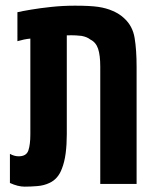

<svg xmlns="http://www.w3.org/2000/svg" viewBox="-20 -660 560 689"><path d="M68.4 9.8Q44.4 9.8 15.6 -3.4V-107.9Q31.2 -99.1 46.9 -99.1Q74.7 -99.1 81.8 -120.1Q88.9 -141.1 88.9 -177.7V-521.5Q77.6 -520.5 65.9 -518.1Q54.2 -515.6 42.5 -512.2V-616.2Q59.6 -620.1 91.8 -625.5Q124 -630.9 165 -635.3Q206.1 -639.6 249 -639.6Q303.7 -639.6 332.8 -635.3Q361.8 -630.9 383.8 -621.1Q409.2 -610.4 426.3 -593.8Q456.1 -566.4 463.1 -523.7Q470.2 -481 470.2 -420.4V0H339.8V-420.9Q339.8 -461.9 332 -485.1Q324.2 -508.3 304.2 -518.1Q293 -527.3 272.9 -531.2Q265.6 -532.2 252.2 -533Q238.8 -533.7 219.7 -533.2V-177.7Q219.7 -141.1 215.6 -109.6Q211.4 -78.1 202.1 -54.7Q188.5 -17.6 157.2 -3.4Q137.7 5.9 113.8 7.8Q89.8 9.8 68.4 9.8Z"/></svg>

Font: Open Sans Condensed
Style: Bold
Weight: 700
Width: 3
Designer: Monotype Design Team
Foundry: Monotype Imaging Inc.
Version: Version 3.003; ttfautohint (v1.8.4)